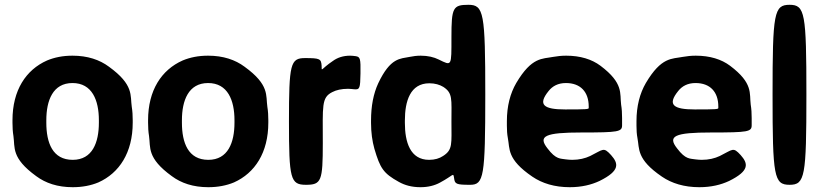

<svg xmlns="http://www.w3.org/2000/svg" viewBox="-20 -770 3442 800"><path d="M32 -269V-259C32 -240 33 -221 36 -203C43 -156 26 -112 131 -36C170 -7 220 10 283 10C323 10 359 3 390 -10C477 -49 533 -134 533 -259V-269C533 -288 532 -307 529 -325C522 -372 539 -416 434 -492C395 -521 345 -538 282 -538C242 -538 207 -531 176 -518C88 -479 32 -394 32 -269ZM392 -269V-259C392 -176 365 -104 283 -104C199 -104 173 -175 173 -259V-269C173 -351 200 -424 282 -424C364 -424 392 -352 392 -269Z M597 -269V-259C597 -240 598 -221 601 -203C608 -156 591 -112 696 -36C735 -7 785 10 848 10C888 10 924 3 955 -10C1042 -49 1098 -134 1098 -259V-269C1098 -288 1097 -307 1094 -325C1087 -372 1104 -416 999 -492C960 -521 910 -538 847 -538C807 -538 772 -531 741 -518C653 -479 597 -394 597 -269ZM957 -269V-259C957 -176 930 -104 848 -104C764 -104 738 -175 738 -259V-269C738 -351 765 -424 847 -424C929 -424 957 -352 957 -269Z M1439 -538C1410 -538 1386 -530 1367 -516C1315 -481 1321 -468 1320 -497C1318 -525 1312 -528 1251 -528C1190 -528 1184 -504 1184 -264C1184 -24 1190 0 1255 0C1319 0 1325 -16 1325 -173C1325 -330 1319 -363 1364 -386C1381 -395 1403 -400 1430 -400C1438 -400 1447 -399 1456 -398C1479 -396 1481 -402 1482 -464C1483 -526 1481 -533 1462 -536C1454 -537 1446 -538 1439 -538Z M1872 -28C1875 -3 1881 0 1939 0C1996 0 2002 -34 2002 -375C2002 -716 1996 -750 1932 -750C1867 -750 1861 -738 1861 -615C1861 -492 1863 -495 1808 -522C1788 -532 1763 -538 1733 -538C1717 -538 1701 -536 1687 -533C1648 -525 1607 -531 1556 -423C1536 -380 1526 -328 1526 -268V-258C1526 -218 1531 -182 1540 -150C1564 -69 1577 -48 1642 -12C1667 2 1696 10 1732 10C1764 10 1791 3 1813 -9C1871 -40 1868 -53 1872 -28ZM1861 -264C1861 -170 1867 -146 1826 -120C1811 -110 1792 -104 1768 -104C1689 -104 1667 -178 1667 -258V-268C1667 -348 1689 -423 1769 -423C1793 -423 1812 -417 1827 -408C1867 -382 1861 -358 1861 -264Z M2526 -124C2494 -159 2494 -147 2439 -120C2418 -110 2393 -104 2364 -104C2355 -104 2346 -105 2337 -106C2316 -110 2297 -104 2261 -152C2221 -203 2250 -218 2404 -218C2557 -218 2572 -221 2572 -248V-278C2572 -298 2571 -316 2568 -334C2562 -381 2579 -423 2482 -496C2446 -523 2398 -538 2339 -538C2320 -538 2302 -536 2285 -533C2240 -524 2196 -534 2131 -424C2106 -381 2092 -328 2092 -265V-246C2092 -228 2093 -211 2096 -195C2105 -150 2091 -107 2198 -34C2239 -6 2291 10 2354 10C2403 10 2444 0 2478 -16C2565 -59 2557 -89 2526 -124ZM2433 -326V-320C2433 -315 2424 -314 2335 -314C2246 -314 2219 -333 2266 -391C2282 -411 2305 -424 2338 -424C2399 -424 2433 -387 2433 -326Z M3066 -124C3034 -159 3034 -147 2979 -120C2958 -110 2933 -104 2904 -104C2895 -104 2886 -105 2877 -106C2856 -110 2837 -104 2801 -152C2761 -203 2790 -218 2944 -218C3097 -218 3112 -221 3112 -248V-278C3112 -298 3111 -316 3108 -334C3102 -381 3119 -423 3022 -496C2986 -523 2938 -538 2879 -538C2860 -538 2842 -536 2825 -533C2780 -524 2736 -534 2671 -424C2646 -381 2632 -328 2632 -265V-246C2632 -228 2633 -211 2636 -195C2645 -150 2631 -107 2738 -34C2779 -6 2831 10 2894 10C2943 10 2984 0 3018 -16C3105 -59 3097 -89 3066 -124ZM2973 -326V-320C2973 -315 2964 -314 2875 -314C2786 -314 2759 -333 2806 -391C2822 -411 2845 -424 2878 -424C2939 -424 2973 -387 2973 -326Z M3340 -375C3340 -716 3334 -750 3270 -750C3205 -750 3199 -716 3199 -375C3199 -34 3205 0 3270 0C3334 0 3340 -34 3340 -375Z"/></svg>

Font: Asimov Print
Style: A
Weight: 500
Designer: Google
Version: Version 2.000980: 2014